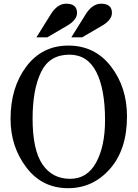

<svg xmlns="http://www.w3.org/2000/svg" viewBox="-20 -988 735 1021"><path d="M342.3 12.7Q203.6 12.7 119.9 -97.9Q36.1 -208.5 36.1 -355.5Q36.1 -522.9 120.1 -634.3Q204.1 -745.6 343.3 -745.6Q484.4 -745.6 569.8 -635Q655.3 -524.4 655.3 -369.1Q655.3 -192.9 564.9 -90.1Q474.6 12.7 342.3 12.7ZM353 -37.1Q443.8 -37.1 491.2 -123.8Q538.6 -210.4 538.6 -349.1Q538.6 -514.6 491.7 -606Q444.8 -697.3 349.1 -697.3Q242.7 -697.3 198 -604.2Q153.3 -511.2 153.3 -356.4Q153.3 -192.4 205.3 -114.7Q257.3 -37.1 353 -37.1ZM231.4 -789.6H173.8L248 -908.7Q283.7 -968.3 332 -968.3Q389.6 -968.3 389.6 -919.4Q389.6 -880.4 332.5 -848.6ZM417 -789.6H359.4L433.6 -908.7Q469.7 -968.3 517.6 -968.3Q575.2 -968.3 575.2 -919.4Q575.2 -880.4 518.1 -848.6Z"/></svg>

Font: Munson
Style: Regular
Weight: 400
Designer: Paul James MIller
Foundry: High-Logic / Made with FontCreator
Version: Version 2.10;May 5, 2019;FontCreator 11.5.0.2430 64-bit